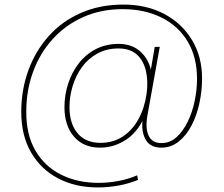

<svg xmlns="http://www.w3.org/2000/svg" viewBox="-20 -640 978 840"><path d="M407 180Q310 180 234.5 140.5Q159 101 116 27Q73 -47 73 -150Q73 -247 104 -332Q135 -417 193 -482Q251 -547 334 -583.5Q417 -620 520 -620Q621 -620 698.5 -579Q776 -538 820 -465Q864 -392 864 -297Q864 -243 852.5 -189Q841 -135 818 -91Q795 -47 761.5 -20.5Q728 6 686 6Q639 6 619 -26.5Q599 -59 603 -107L608 -144L621 -149Q590 -69 535.5 -31.5Q481 6 418 6Q345 6 303.5 -42.5Q262 -91 262 -171Q262 -225 278.5 -275Q295 -325 325.5 -364Q356 -403 400 -425.5Q444 -448 499 -448Q563 -448 602 -407Q641 -366 645 -300L632 -289L657 -435H679L625 -135Q615 -78 630.5 -46Q646 -14 686 -14Q724 -14 752.5 -40Q781 -66 801.5 -108Q822 -150 832 -199.5Q842 -249 842 -294Q842 -390 801 -458.5Q760 -527 686 -563.5Q612 -600 517 -600Q422 -600 344.5 -565.5Q267 -531 211 -469.5Q155 -408 125 -326.5Q95 -245 95 -153Q94 -52 134.5 18Q175 88 247 124Q319 160 411 160Q453 160 497 152Q541 144 580 127L584 147Q542 164 497.5 172Q453 180 407 180ZM420 -15Q474 -15 516 -42Q558 -69 585 -117.5Q612 -166 621 -228Q629 -284 618.5 -329.5Q608 -375 578.5 -401.5Q549 -428 498 -428Q447 -428 406.5 -406Q366 -384 339 -347Q312 -310 298 -264Q284 -218 284 -171Q284 -100 319 -57.5Q354 -15 420 -15Z"/></svg>

Font: DM Sans 12pt Thin
Style: Regular
Weight: 250
Version: Version 4.004;gftools[0.9.30]